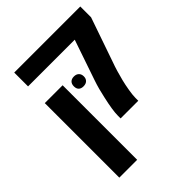

<svg xmlns="http://www.w3.org/2000/svg" viewBox="-243 -758 1126 1126"><g transform="rotate(-45 320.0 -195.0)"><path d="M329.1 -23.4Q329.1 -66.4 349.6 -156.2Q354.5 -180.2 362.5 -210.2Q370.6 -240.2 379.4 -265.6L465.3 -516.6H78.1V-631.3H626V-542L529.3 -262.7Q521 -240.7 511.5 -208.5Q502 -176.3 495.6 -150.4Q487.8 -119.1 481.7 -82.3Q475.6 -45.4 475.6 -23.4V0H329.1ZM78.1 -377.9H226.1V240.2H78.1ZM268.1 -326.7Q268.1 -346.2 278.8 -356.9Q289.6 -367.7 309.1 -367.7Q328.6 -367.7 339.8 -356.7Q351.1 -345.7 351.1 -326.7Q351.1 -308.1 339.8 -297.4Q328.6 -286.6 308.6 -286.6Q289.1 -286.6 278.6 -296.9Q268.1 -307.1 268.1 -326.7Z"/></g></svg>

Font: Viking Open Sans
Style: Bold
Weight: 700
Foundry: Ascender Corporation
Version: Version 2.001